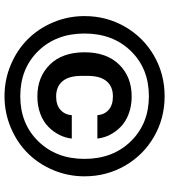

<svg xmlns="http://www.w3.org/2000/svg" viewBox="30 -760 740 839"><g transform="rotate(90 399.5 -340.0)"><path d="M49.8 -339.8Q49.8 -436 96.2 -516.6Q142.6 -597.2 223.1 -643.6Q303.7 -689.9 399.9 -689.9Q496.1 -689.9 576.7 -643.6Q657.2 -597.2 703.6 -516.6Q750 -436 750 -339.8Q750 -267.6 722.7 -202.9Q695.3 -138.2 648.7 -91.6Q602.1 -44.9 537.1 -17.6Q472.2 9.8 399.9 9.8Q327.6 9.8 262.7 -17.6Q197.8 -44.9 151.1 -91.6Q104.5 -138.2 77.1 -202.9Q49.8 -267.6 49.8 -339.8ZM399.9 -59.1Q520 -59.1 596.9 -137.7Q673.8 -216.3 673.8 -339.8Q673.8 -463.4 596.9 -542.2Q520 -621.1 399.9 -621.1Q279.3 -621.1 202.6 -542.5Q126 -463.9 126 -339.8Q126 -215.8 202.6 -137.5Q279.3 -59.1 399.9 -59.1ZM400.9 -545.9Q442.4 -545.9 476.8 -533Q511.2 -520 533.4 -498.3Q555.7 -476.6 568.8 -450.4Q582 -424.3 585 -396H482.9Q480.5 -426.8 459.5 -445.3Q438.5 -463.9 400.9 -463.9Q357.4 -463.9 334.2 -436Q311 -408.2 311 -353V-327.1Q311 -272 334.2 -243.9Q357.4 -215.8 400.9 -215.8Q438.5 -215.8 459.5 -234.6Q480.5 -253.4 482.9 -284.2H585Q582 -255.9 568.8 -229.7Q555.7 -203.6 533.4 -181.6Q511.2 -159.7 476.8 -146.7Q442.4 -133.8 400.9 -133.8Q315.4 -133.8 261.7 -188.5Q208 -243.2 208 -339.8Q208 -436.5 261.7 -491.2Q315.4 -545.9 400.9 -545.9Z"/></g></svg>

Font: TASA Orbiter Deck SemiBold
Style: Regular
Weight: 600
Designer: Weizhong Zhang
Version: Version 1.000;Glyphs 3.1.2 (3151)